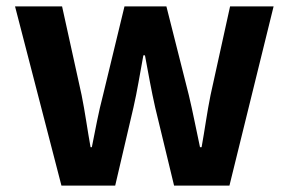

<svg xmlns="http://www.w3.org/2000/svg" viewBox="-20 -580 903 600"><path d="M172 0H340L397 -244C409 -296 417 -348 428 -407H433C444 -348 453 -297 465 -244L524 0H697L835 -560H699L638 -283C627 -229 620 -175 610 -120H605C593 -175 583 -229 570 -283L500 -560H369L302 -283C288 -230 278 -175 267 -120H263C253 -175 246 -229 235 -283L174 -560H27Z"/></svg>

Font: Noto Sans T Chinese Bold
Style: Bold
Weight: 700
Designer: Ryoko NISHIZUKA (kana & ideographs); Paul D. Hunt (Latin, Greek & Cyrillic); Wenlong ZHANG (bopomofo); Sandoll Communica
Foundry: Adobe Systems Incorporated
Version: Version 1.000;PS 1;hotconv 1.0.78;makeotf.lib2.5.61930